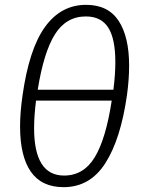

<svg xmlns="http://www.w3.org/2000/svg" viewBox="-20 -763 596 794"><path d="M73 -367Q100 -560 166 -651.5Q232 -743 336 -743Q427 -743 470.5 -677Q514 -611 514 -491Q514 -435 505 -369Q479 -187 415.5 -88Q352 11 243 11Q152 11 107.5 -53Q63 -117 63 -240Q63 -269 65.5 -300.5Q68 -332 73 -367ZM245 -37Q326 -37 372 -113Q418 -189 442 -347H129Q125 -315 123 -287Q121 -259 121 -233Q121 -37 245 -37ZM335 -695Q254 -695 207.5 -621.5Q161 -548 136 -392H449Q453 -424 455 -452.5Q457 -481 457 -506Q457 -603 427.5 -649Q398 -695 335 -695Z"/></svg>

Font: Glekhifnjqigglhiwekvrgaqftz
Style: Regular
Weight: 300
Italic angle: -8°
Designer: Carrois Corporate & Edenspiekermann
Foundry: Carrois Corporate GbR & Edenspiekermann AG
Version: Version 2.001